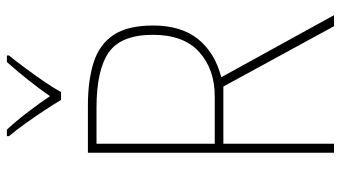

<svg xmlns="http://www.w3.org/2000/svg" viewBox="-236 -753 989 557"><g transform="rotate(-90 258.5 -474.5)"><path d="M230 -714Q305 -714 357 -697Q409 -680 436 -639Q463 -598 463 -525Q463 -444 424 -395Q385 -346 313 -327L493 0H461L286 -321H120V0H94V-714ZM225 -689H120V-346H257Q336 -346 386 -391Q436 -436 436 -525Q436 -618 385 -653.5Q334 -689 225 -689ZM247 -792Q234 -814 215.5 -842Q197 -870 177.5 -897Q158 -924 142 -943V-949H161Q186 -922 212 -888Q238 -854 258 -824Q302 -887 357 -949H376V-943Q359 -922 339 -895Q319 -868 300.5 -841Q282 -814 270 -792Z"/></g></svg>

Font: Noto Sans Bengali SemiCondensed Thin
Style: Regular
Weight: 100
Width: 4
Designer: Joana Ranito - Universal Thirst; Jelle Bosma - Monotype Design Team
Foundry: Universal Thirst ehf.
Version: Version 3.000; ttfautohint (v1.8.4.7-5d5b)